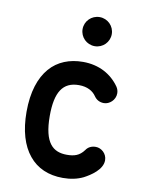

<svg xmlns="http://www.w3.org/2000/svg" viewBox="-81 -768 631 826"><g transform="rotate(10 234.5 -354.5)"><path d="M325.2 -134.8C305.2 -107.4 281.7 -101.1 250.5 -101.1C220.7 -101.1 194.8 -109.4 177.2 -132.8C159.7 -155.8 149.4 -193.4 149.4 -253.4C149.4 -357.4 180.2 -405.3 250.5 -405.3C287.6 -405.3 312 -390.6 325.7 -370.6C335.9 -355.5 350.6 -347.7 369.1 -347.7C392.6 -347.7 418.5 -369.1 418.5 -398.9C418.5 -409.2 415.5 -418.5 409.7 -427.2C375 -476.6 320.3 -506.8 250.5 -506.8C192.4 -506.8 141.1 -487.3 105.5 -445.8C69.8 -404.3 47.9 -341.3 47.9 -253.4C47.9 -170.9 67.4 -107.4 102.5 -64.9C137.2 -22 188 0 250.5 0C284.2 0 314 -6.3 339.8 -19C367.7 -33.7 417 -64.9 417 -106C417 -135.7 391.6 -156.2 368.2 -156.2C349.1 -156.2 334.5 -148.9 325.2 -134.8ZM287.6 -582C322.8 -582 351.1 -610.4 351.1 -645.5C351.1 -680.7 322.8 -709 287.6 -709C252 -709 223.6 -680.7 223.6 -645.5C223.6 -610.4 252 -582 287.6 -582Z"/></g></svg>

Font: LOB TGL 0-17
Style: Regular
Weight: 400
Designer: Peter Wiegel + adaptations and expanded glyphset by Studio LOB
Foundry: Peter Wiegel + adaptations and expanded glyphset by Studio LOB
Version: Version 1.003;Glyphs 3.1.2 (3151)